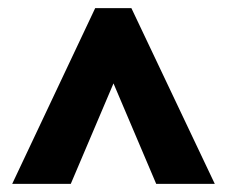

<svg xmlns="http://www.w3.org/2000/svg" viewBox="-20 -738 559 472"><path d="M214 -718H303L508 -286H364L259 -533L154 -286H10Z"/></svg>

Font: Noto Sans Gurmukhi UI Condensed Black
Style: Regular
Weight: 900
Width: 3
Designer: Jelle Bosma - Monotype Design Team
Foundry: Monotype Imaging Inc.
Version: Version 2.004; ttfautohint (v1.8.4.7-5d5b)